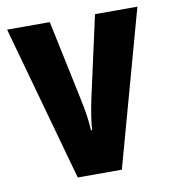

<svg xmlns="http://www.w3.org/2000/svg" viewBox="-67 -609 601 669"><g transform="rotate(-10 233.0 -275.0)"><path d="M155 0H311L463 -550H313L250 -265C241 -223 235 -186 233 -154H229C227 -195 220 -232 212 -270L153 -550H2Z"/></g></svg>

Font: Noto Sans Georgian ExtraCondensed ExtraBold
Style: Regular
Weight: 800
Width: 2
Designer: Monotype Design Team, Akaki Razmadze
Foundry: Google LLC
Version: Version 2.005